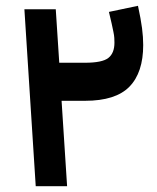

<svg xmlns="http://www.w3.org/2000/svg" viewBox="-20 -641 541 661"><path d="M184 -425H273Q332 -425 353 -441.5Q374 -458 374 -494Q374 -502 373.5 -510.5Q373 -519 370.5 -531Q368 -543 364.5 -559.5Q361 -576 355 -600L455 -621Q465 -575 469 -544Q473 -513 473 -486Q473 -391 425.5 -342.5Q378 -294 273 -294H192L211 0H103L64 -609H172Z"/></svg>

Font: IBM Plex Sans Arabic SmBld
Style: Regular
Weight: 600
Designer: Mike Abbink, Paul van der Laan, Pieter van Rosmalen, Wael Morcos, Khajak Apelian
Foundry: Bold Monday
Version: Version 1.005